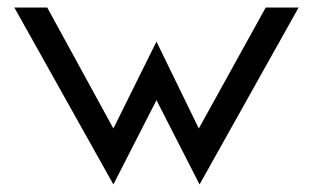

<svg xmlns="http://www.w3.org/2000/svg" viewBox="-20 -471 830 508"><path d="M18 -451 280 17 394 -206 508 17 770 -451H683L506 -131L394 -361L280 -131L105 -451Z"/></svg>

Font: Charger Sport
Style: SeBd
Weight: 600
Designer: Jasper
Foundry: Cannot Into Space Fonts
Version: Version 1.1